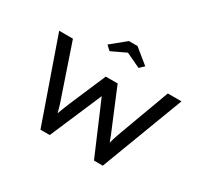

<svg xmlns="http://www.w3.org/2000/svg" viewBox="-171 -1152 1518 1414"><g transform="rotate(30 587.5 -445.5)"><path d="M313 0 68 -700H185L328 -279Q336 -259 343 -235.5Q350 -212 356.5 -187.5Q363 -163 368.5 -141.5Q374 -120 379 -103L340 -104Q352 -140 363 -171Q374 -202 385 -229Q396 -256 406 -280L534 -579H635L759 -281Q771 -254 782.5 -224.5Q794 -195 804 -167Q814 -139 820 -113L785 -106Q790 -126 794.5 -143.5Q799 -161 803.5 -177.5Q808 -194 813.5 -211Q819 -228 825 -246Q831 -264 839 -285L992 -700H1108L843 0H768L572 -459L587 -455L392 0ZM464 -755 427 -790 551 -891H624L748 -790L711 -755L573 -820H602Z"/></g></svg>

Font: Lexend Mega
Style: Regular
Weight: 400
Designer: Bonnie Shaver-Troup, Thomas Jockin
Foundry: Lexend
Version: Version 1.007